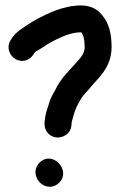

<svg xmlns="http://www.w3.org/2000/svg" viewBox="-20 -694 455 727"><path d="M128.6 -77.1C95.5 -43 124.5 13.3 169.3 13.3C181.6 13.3 194.3 7.7 204 -2C251.1 -49.1 177.8 -127.8 128.6 -77.1ZM107.5 -489.2C111 -495.5 113.7 -498.4 122.5 -502.8C144.5 -515.1 155.2 -524.7 170.5 -532.9C204 -550.5 230.7 -563.9 267.5 -570.5C271 -570.6 275.6 -570.8 285.3 -571.5C285.3 -571.5 287.1 -571.5 288.3 -571.5C295.4 -562.1 300.5 -546.6 300.5 -516C300.5 -493 288.7 -478.7 267.8 -455.7C244.7 -428.4 210.9 -400.1 189.1 -353.1C182.7 -340.4 171.5 -326.3 164 -296.8C158.2 -280.8 151.6 -260.4 149.7 -239.9L148.5 -226.9C148.5 -226.9 148.5 -226.1 148.5 -225C148.5 -210.5 154 -197.1 163.4 -187.8C193.4 -158.2 246.6 -177.4 250.3 -218.1L251.3 -229.4C251.8 -234.6 252.1 -234.2 252.9 -237.1L257.2 -252.3C264.5 -281.3 274.9 -301.2 290.9 -326.3C294.8 -332.8 318 -356.6 327.3 -368.7C347.5 -394.6 402.5 -436.5 402.5 -515C402.5 -561.6 395.3 -603.1 365.9 -637.9C344.2 -664.1 317.2 -673.5 283 -673.5C274.4 -673.7 268.3 -672.6 259.1 -671.4C252.6 -671.1 245.3 -670.2 235 -667.4C208 -661.8 177 -650.4 153.2 -638.5L122.5 -623.2C107.9 -615.1 99.6 -610.1 88.6 -602.8C70.1 -589.4 39.7 -576.1 19.5 -540.8C2.9 -512.3 17.6 -482 39.2 -470C66.1 -455 94.6 -467.2 107.5 -489.2Z"/></svg>

Font: Take Off
Style: YouHoser
Weight: 400
Foundry: Cannot Into Space Fonts
Version: Version 0.89